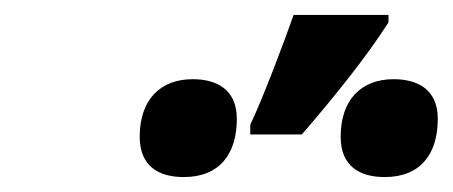

<svg xmlns="http://www.w3.org/2000/svg" viewBox="-20 -858 606 257"><path d="M384 -678C429 -730 472 -784 500 -828V-838H373C359 -798 332 -727 315 -691V-678ZM226 -621C274 -621 297 -652 297 -699C297 -739 269 -752 238 -752C194 -752 167 -724 167 -675C167 -635 193 -621 226 -621ZM495 -621C543 -621 566 -652 566 -699C566 -739 538 -752 507 -752C463 -752 436 -724 436 -675C436 -635 462 -621 495 -621Z"/></svg>

Font: BC Sans
Style: Bold Italic
Weight: 700
Italic angle: -12°
Designer: Monotype Design Team
Province of B.C.
Foundry: Monotype Imaging Inc.
Version: Version 2.000;GOOG;noto-source:20170915:90ef993387c0